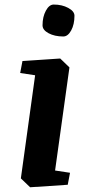

<svg xmlns="http://www.w3.org/2000/svg" viewBox="-20 -791 384 822"><path d="M76.2 -529.8 237.8 -540.5 277.3 -502.4 215.8 -61 279.8 -51.3 270 0 108.9 10.7 69.3 -27.3 130.4 -468.8 66.4 -478.5ZM162.1 -682.6Q162.1 -718.8 176.3 -745.1Q190.4 -771.5 210 -771.5Q245.6 -771.5 272.2 -757.1Q298.8 -742.7 298.8 -723.6Q298.8 -686.5 284.7 -660.6Q270.5 -634.8 251 -634.8Q213.9 -634.8 188 -648.7Q162.1 -662.6 162.1 -682.6Z"/></svg>

Font: Noticia Text
Style: Bold Italic
Weight: 700
Italic angle: -8°
Designer: JM Sole
Foundry: JM Sole
Version: Version 1.003